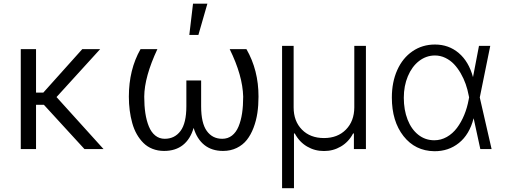

<svg xmlns="http://www.w3.org/2000/svg" viewBox="-20 -788 2674 1015"><path d="M170.5 -528.4V-298.3H208.8L415.1 -528.4H509.6L278.8 -274.9L527.3 0H426.5L212 -234H170.5V0H89.8V-528.4Z M1194.2 -528.4H1282.7Q1346.9 -416.9 1346.6 -277Q1346.6 -231.5 1340.6 -190.7Q1334.5 -149.9 1320.3 -112.6Q1306.1 -75.3 1285 -48.5Q1263.8 -21.7 1231.5 -5.9Q1199.2 9.9 1159.1 9.9Q1100.1 9.9 1060.7 -21.3Q1021.3 -52.6 1003.6 -111.9Q986.2 -52.2 946.7 -21.1Q907.3 9.9 847.3 9.9Q814.3 9.9 786.4 -1.1Q758.5 -12.1 738.5 -32Q718.4 -51.8 703.3 -78.3Q688.2 -104.8 679.2 -137.3Q670.1 -169.7 665.7 -204.5Q661.2 -239.3 661.2 -277Q661.2 -420.1 723 -528.4H812.1Q743.3 -381.7 742.5 -277Q742.5 -229 748.4 -189.8Q754.3 -150.6 766.9 -119.7Q779.5 -88.8 800.8 -71.6Q822.1 -54.3 850.9 -54.3Q903.4 -54.3 934.3 -95.7Q965.2 -137.1 965.2 -226.2V-362.6H1043.3V-226.2Q1043.3 -137.1 1073.2 -95.7Q1103 -54.3 1154.8 -54.3Q1184.7 -54.3 1206.5 -71.4Q1228.3 -88.4 1241.1 -119.3Q1253.9 -150.2 1259.8 -189.5Q1265.6 -228.7 1265.6 -277Q1262.8 -388.8 1194.2 -528.4ZM980.8 -603.3 1000.4 -768.5H1076.3L1028.8 -603.3Z M1471.2 207V-545.5H1532.3V-220.2Q1532.3 -147.4 1576.2 -102.8Q1620 -58.2 1692.8 -58.2Q1764.9 -58.2 1808.8 -103Q1852.6 -147.7 1853 -220.2V-545.5H1914.4V0H1850.9V-82.4H1846.6Q1823.2 -37.6 1782 -13.5Q1740.8 10.7 1692.8 10.3Q1644.5 10.7 1603.5 -13.3Q1562.5 -37.3 1538.4 -82.4H1534.1V207Z M2275.9 11.4Q2174.7 9.9 2113.1 -68.5Q2051.5 -147 2051.5 -272.4Q2051.5 -354 2080.1 -417.8Q2108.7 -481.5 2160.7 -517Q2212.7 -552.6 2279.5 -552.6Q2352.3 -552.6 2405.2 -507.6Q2458.1 -462.7 2480.5 -380.3L2512.1 -545.5H2571.7L2516.3 -272.7L2578.8 0H2519.2L2484 -162.3H2483.7Q2461.6 -76.7 2406.2 -32.3Q2350.9 12.1 2275.9 11.4ZM2459.9 -273.4 2457.7 -283.7Q2452.1 -314.3 2441.8 -343.6Q2431.5 -372.9 2415.5 -400.6Q2399.5 -428.3 2380 -448.9Q2360.4 -469.5 2334.3 -482.1Q2308.2 -494.7 2279.5 -494.7Q2233.3 -494.7 2195.5 -465.6Q2157.7 -436.4 2136.2 -385.1Q2114.7 -333.8 2114.7 -271.3Q2114.7 -207 2134.6 -155.9Q2154.5 -104.8 2191.2 -75.6Q2228 -46.5 2275.9 -46.5Q2311.1 -46.5 2342.2 -64.1Q2373.2 -81.7 2395.8 -111.9Q2418.3 -142 2434.1 -180.2Q2449.9 -218.4 2457.7 -261.7Z"/></svg>

Font: Inter Light BETA
Style: Regular
Weight: 300
Designer: Rasmus Andersson
Foundry: rsms
Version: Version 3.011;git-f93a4a705